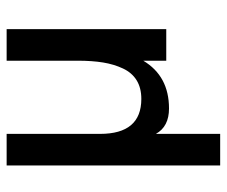

<svg xmlns="http://www.w3.org/2000/svg" viewBox="-74 -460 700 593"><g transform="rotate(-90 276.5 -163.0)"><path d="M62.5 166.5V-493H160V-204.5Q160 -77 268 -77Q302 -77 325.5 -91.5Q349 -106 362 -133.8Q375 -161.5 380.5 -195.2Q386 -229 386 -273V-493H483.5V0H386V-71Q338.5 8.5 238.5 8.5Q182.5 8.5 160 -32V166.5Z"/></g></svg>

Font: HK Grotesk Medium
Style: Regular
Weight: 500
Designer: Alfredo Marco Pradil
Foundry: Hanken Design Co.
Version: Version 3.001;FEAKit 1.0